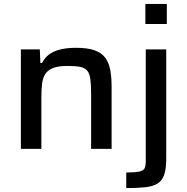

<svg xmlns="http://www.w3.org/2000/svg" viewBox="-20 -763 960 984"><path d="M87 0V-510H184L187 -440H195Q208 -465 229 -482Q250 -499 285 -508.5Q320 -518 370 -518Q429 -518 465 -505Q501 -492 519.5 -467Q538 -442 545 -404.5Q552 -367 552 -317V0H447V-277Q447 -328 443 -357.5Q439 -387 426.5 -401.5Q414 -416 389.5 -420.5Q365 -425 325 -425Q279 -425 252 -414.5Q225 -404 212 -383.5Q199 -363 195.5 -332.5Q192 -302 192 -262V0ZM725 -640V-743H835V-640ZM627 201V121Q673 121 694.5 116Q716 111 721.5 98.5Q727 86 727 66V-510H832V47Q832 100 822 131Q812 162 788.5 177Q765 192 725.5 196.5Q686 201 627 201Z"/></svg>

Font: Saira SemiExpanded Medium
Style: Regular
Weight: 500
Width: 6
Designer: Hector Gatti with collaboration of the Omnibus-Type team
Foundry: Omnibus-Type
Version: Version 1.101